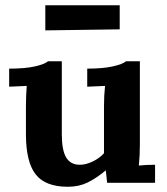

<svg xmlns="http://www.w3.org/2000/svg" viewBox="-20 -698 636 733"><path d="M15 0ZM510 -66Q540 -69 572 -69V0H389L384 -47H383Q347 -17 314 -1Q281 15 239 15Q153 15 116 -32.5Q79 -80 79 -186V-291Q79 -330 82 -370L15 -367V-436Q76 -436 113.5 -444.5Q151 -453 163 -464H216V-185Q216 -125 232.5 -97Q249 -69 285 -69Q308 -69 334 -81.5Q360 -94 377 -113V-291Q377 -334 381 -370L313 -367V-436Q373 -436 410.5 -444.5Q448 -453 461 -464H514V-146Q514 -103 510 -66ZM153 -582V-678H437V-586Z"/></svg>

Font: Sumana
Style: Bold
Weight: 700
Designer: Cyreal, Alexei Vanyashin (Devanagari), Olga Karpushina (Latin)
Foundry: Cyreal
Version: Version 1.015;PS 001.015;hotconv 1.0.70;makeotf.lib2.5.58329